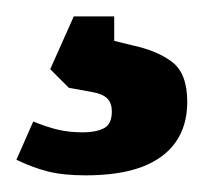

<svg xmlns="http://www.w3.org/2000/svg" viewBox="-20 -20 248 234"><path d="M84.4 193.7Q56.9 193.7 38.1 188.9Q19.4 184.1 0 174.7L20.5 128.1Q38.4 135.3 51.7 138.3Q65 141.3 81.2 141.3Q96.9 141.3 106.6 136.3Q116.3 131.4 116.3 115.8Q116.3 105.7 110.9 100.2Q105.6 94.7 93.5 92.4L63.9 87L41.2 64.3L69.9 0H119.2V29.8L140.7 35.1Q171.8 41.7 190 55.7Q208.2 69.7 208.2 104.2Q208.2 133.1 194.2 153.1Q180.2 173.1 153 183.4Q125.8 193.7 84.4 193.7Z"/></svg>

Font: Faustina Light
Style: Regular
Weight: 300
Designer: Alfonso Garcia
Foundry: http://www.omnibus-type.com
Version: Version 1.200